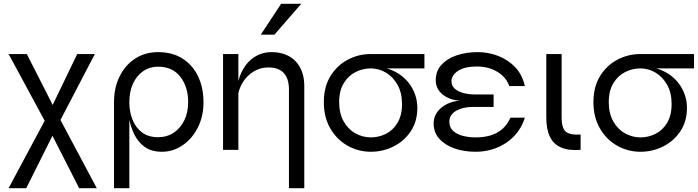

<svg xmlns="http://www.w3.org/2000/svg" viewBox="-20 -782 3642 1002"><path d="M475 -500 281 -128 117 200H25L232 -187L383 -500ZM25 -500H120L280 -185L485 200H393L226 -128Z M825 10Q770 10 735 -15.5Q700 -41 680.5 -81.5Q661 -122 653 -166.5Q645 -211 645 -249H575Q575 -324 604 -383Q633 -442 685 -476Q737 -510 805 -510Q880 -510 933 -476Q986 -442 1014 -383Q1042 -324 1042 -249Q1042 -174 1012 -115.5Q982 -57 932.5 -23.5Q883 10 825 10ZM805 -66Q851 -66 886.5 -89.5Q922 -113 942 -154.5Q962 -196 962 -249Q962 -329 921 -381.5Q880 -434 805 -434Q761 -434 727 -410.5Q693 -387 674 -345.5Q655 -304 655 -249Q655 -199 671.5 -157.5Q688 -116 721 -91Q754 -66 805 -66ZM575 -249 647 -259 655 -249V200H575Z M1144 -500H1224V0H1144ZM1396 -510Q1436 -510 1468 -498Q1500 -486 1522 -463Q1544 -440 1556 -407.5Q1568 -375 1568 -334V200H1488V-314Q1488 -372 1461 -401Q1434 -430 1380 -430Q1339 -430 1304 -409Q1269 -388 1246.5 -351.5Q1224 -315 1219 -267L1218 -325Q1223 -367 1238.5 -401Q1254 -435 1277.5 -459.5Q1301 -484 1331.5 -497Q1362 -510 1396 -510ZM1341 -601 1447 -762H1552L1412 -601Z M1915 10Q1851 10 1795 -21Q1739 -52 1704.5 -110.5Q1670 -169 1670 -249Q1670 -329 1704.5 -385Q1739 -441 1795 -470.5Q1851 -500 1915 -500L1925 -435Q1960 -435 1991 -427Q2022 -419 2048 -404.5Q2074 -390 2094.5 -370Q2115 -350 2129 -326Q2143 -302 2150.5 -275Q2158 -248 2158 -219Q2158 -149 2124 -97.5Q2090 -46 2034.5 -18Q1979 10 1915 10ZM1915 -65Q1957 -65 1994 -83.5Q2031 -102 2054.5 -141Q2078 -180 2078 -239Q2078 -298 2054.5 -339.5Q2031 -381 1994 -403Q1957 -425 1915 -425Q1873 -425 1835.5 -406Q1798 -387 1774 -348Q1750 -309 1750 -249Q1750 -190 1773.5 -148.5Q1797 -107 1835 -86Q1873 -65 1915 -65ZM2195 -500V-425H1915V-500Z M2462 10Q2401 10 2351.5 -7.5Q2302 -25 2272.5 -58Q2243 -91 2243 -138Q2243 -162 2253.5 -183Q2264 -204 2282.5 -219.5Q2301 -235 2326.5 -245Q2352 -255 2382 -257Q2352 -258 2328.5 -267Q2305 -276 2288 -290.5Q2271 -305 2262.5 -323.5Q2254 -342 2254 -363Q2254 -411 2283.5 -443.5Q2313 -476 2362.5 -493Q2412 -510 2472 -510Q2529 -510 2580.5 -490Q2632 -470 2669 -431Q2706 -392 2719 -333H2638Q2627 -364 2603 -386.5Q2579 -409 2545 -422Q2511 -435 2469 -435Q2404 -435 2370 -412Q2336 -389 2336 -358Q2336 -335 2353 -319.5Q2370 -304 2398.5 -296.5Q2427 -289 2461 -289H2556V-224H2452Q2413 -224 2384.5 -214.5Q2356 -205 2340.5 -188Q2325 -171 2325 -148Q2325 -117 2344.5 -99Q2364 -81 2395.5 -73Q2427 -65 2462 -65Q2503 -65 2537.5 -74.5Q2572 -84 2599.5 -107Q2627 -130 2644 -168H2719Q2706 -125 2680.5 -92Q2655 -59 2620.5 -36Q2586 -13 2545.5 -1.5Q2505 10 2462 10Z M3010 0Q2948 5 2908 -12.5Q2868 -30 2849.5 -69Q2831 -108 2831 -169V-500H2911V-169Q2911 -111 2934.5 -93.5Q2958 -76 3010 -80Z M3322 10Q3258 10 3202 -21Q3146 -52 3111.5 -110.5Q3077 -169 3077 -249Q3077 -329 3111.5 -385Q3146 -441 3202 -470.5Q3258 -500 3322 -500L3332 -435Q3367 -435 3398 -427Q3429 -419 3455 -404.5Q3481 -390 3501.5 -370Q3522 -350 3536 -326Q3550 -302 3557.5 -275Q3565 -248 3565 -219Q3565 -149 3531 -97.5Q3497 -46 3441.5 -18Q3386 10 3322 10ZM3322 -65Q3364 -65 3401 -83.5Q3438 -102 3461.5 -141Q3485 -180 3485 -239Q3485 -298 3461.5 -339.5Q3438 -381 3401 -403Q3364 -425 3322 -425Q3280 -425 3242.5 -406Q3205 -387 3181 -348Q3157 -309 3157 -249Q3157 -190 3180.5 -148.5Q3204 -107 3242 -86Q3280 -65 3322 -65ZM3602 -500V-425H3322V-500Z"/></svg>

Font: Syne
Style: Regular
Weight: 400
Designer: Lucas Descroix
Foundry: Bonjour Monde
Version: Version 2.200